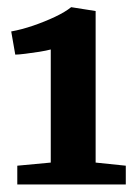

<svg xmlns="http://www.w3.org/2000/svg" viewBox="-20 -924 366 522"><path d="M118 -482V-789.5Q107 -786.5 87 -783.2Q67 -780 48.5 -777.8Q30 -775.5 21.5 -775.5L10.5 -838.5Q38.5 -843.5 70 -854.2Q101.5 -865 129.5 -878.2Q157.5 -891.5 173.5 -904.5L240 -894V-482L322 -473.5V-422.5H27V-473.5Z"/></svg>

Font: Merriweather 28pt Black
Style: Regular
Weight: 900
Version: Version 2.100